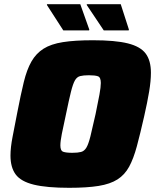

<svg xmlns="http://www.w3.org/2000/svg" viewBox="-20 -888 740 916"><path d="M310 8Q203 8 141.5 -7Q80 -22 55 -55.5Q30 -89 30 -146Q30 -184 40 -235.5Q50 -287 63 -354Q79 -437 93.5 -496.5Q108 -556 130 -594.5Q152 -633 187.5 -655.5Q223 -678 280 -687Q337 -696 423 -696Q530 -696 590 -681Q650 -666 675 -632.5Q700 -599 700 -541Q700 -502 691.5 -451Q683 -400 668 -334Q649 -250 633 -190.5Q617 -131 596 -92.5Q575 -54 540.5 -32Q506 -10 450.5 -1Q395 8 310 8ZM325 -159Q351 -159 366.5 -163Q382 -167 392 -183.5Q402 -200 411.5 -238Q421 -276 436 -344Q448 -401 454.5 -437Q461 -473 461 -492Q461 -519 447.5 -524Q434 -529 404 -529Q378 -529 362.5 -525Q347 -521 337.5 -504.5Q328 -488 318.5 -450Q309 -412 295 -344Q282 -285 275 -249.5Q268 -214 268 -194Q268 -169 281.5 -164Q295 -159 325 -159ZM405 -743H282L204 -864V-868H363L406 -747ZM594 -743H475L394 -864V-868H556L595 -747Z"/></svg>

Font: Saira Black
Style: Italic
Weight: 900
Italic angle: -12°
Designer: Hector Gatti with collaboration of the Omnibus-Type team
Foundry: Omnibus-Type
Version: Version 1.100; ttfautohint (v1.8.3)